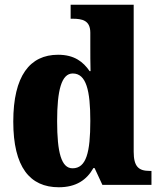

<svg xmlns="http://www.w3.org/2000/svg" viewBox="-20 -780 674 810"><path d="M228 10C301 10 346 -21 374 -71H379L412 0H619V-59H611C565 -59 544 -77 544 -140V-760H278V-701H286C327 -701 361 -694 361 -642V-593C361 -554 361 -510 362 -480H358C331 -519 294 -549 225 -549C106 -549 36 -460 36 -267C36 -75 106 10 228 10ZM286 -70C239 -70 221 -136 221 -269C221 -398 239 -470 287 -470C344 -470 361 -398 361 -270C361 -137 344 -70 286 -70Z"/></svg>

Font: Noto Serif Tamil SemiCondensed Black
Style: Regular
Weight: 900
Width: 4
Designer: Indian Type Foundry, Tom Grace, and the Monotype Design Team
Foundry: Monotype Imaging Inc.
Version: Version 2.004